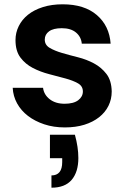

<svg xmlns="http://www.w3.org/2000/svg" viewBox="-20 -583 585 892"><path d="M328 43Q344 101 344 151Q344 216 313 252.5Q282 289 219 289V232Q269 232 269 170V152H212V43ZM499 -158Q499 -122 484 -91.5Q469 -61 440.5 -38.5Q412 -16 372 -3.5Q332 9 281 9Q229 9 185.5 -5.5Q142 -20 110 -44.5Q78 -69 59.5 -102.5Q41 -136 39 -175H180Q184 -143 211 -122Q238 -101 280 -101Q322 -101 343.5 -117.5Q365 -134 365 -158Q365 -183 342 -196Q319 -209 284 -218.5Q249 -228 208.5 -238.5Q168 -249 133 -267Q98 -285 75 -315.5Q52 -346 52 -397Q52 -431 67 -461.5Q82 -492 110 -514.5Q138 -537 179 -550Q220 -563 271 -563Q372 -563 430 -513Q488 -463 494 -380H360Q357 -412 333 -432Q309 -452 267 -452Q228 -452 208 -437.5Q188 -423 188 -399Q188 -374 211 -360.5Q234 -347 268 -337Q302 -327 342 -317Q382 -307 416.5 -288.5Q451 -270 474.5 -239.5Q498 -209 499 -158Z"/></svg>

Font: Poppins SemiBold
Style: Regular
Weight: 600
Designer: Ninad Kale (Devanagari), Jonny Pinhorn (Latin)
Foundry: Indian Type Foundry
Version: Version 3.002 2017